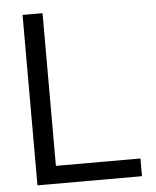

<svg xmlns="http://www.w3.org/2000/svg" viewBox="-52 -777 667 822"><g transform="rotate(-5 281.0 -366.0)"><path d="M524.9 0H75.7V-732.4H161.6V-76.2H524.9Z"/></g></svg>

Font: Kumbh Sans
Style: Regular
Weight: 400
Version: Version 1.005